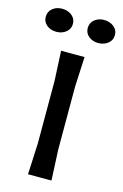

<svg xmlns="http://www.w3.org/2000/svg" viewBox="-154 -846 579 901"><g transform="rotate(15 135.0 -396.0)"><path d="M85 -150V-455L78 -600H192L185 -455V-150L192 0H78ZM-33 -736Q-33 -761 -14 -776.5Q5 -792 33 -792Q60 -792 79.5 -776.5Q99 -761 99 -736Q99 -711 79.5 -695.5Q60 -680 33 -680Q5 -680 -14 -695.5Q-33 -711 -33 -736ZM171 -736Q171 -761 190 -776.5Q209 -792 236 -792Q264 -792 283.5 -776.5Q303 -761 303 -736Q303 -711 283.5 -695.5Q264 -680 236 -680Q209 -680 190 -695.5Q171 -711 171 -736Z"/></g></svg>

Font: Farro
Style: Regular
Weight: 400
Designer: Aceler Chua
Foundry: Grayscale Limited
Version: Version 1.101